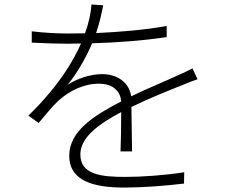

<svg xmlns="http://www.w3.org/2000/svg" viewBox="-20 -808 1040 865"><path d="M870 -451 847 -500C825 -488 807 -480 782 -469C723 -441 649 -412 571 -374C562 -437 508 -474 440 -474C391 -474 330 -456 285 -426C329 -481 368 -549 395 -613C505 -616 628 -625 731 -641V-691C632 -673 519 -664 413 -659C430 -709 438 -750 445 -784L392 -788C390 -751 380 -704 363 -658L288 -657C244 -657 178 -660 123 -667V-616C178 -613 240 -611 285 -611L345 -612C313 -540 251 -427 108 -287L154 -254C187 -293 216 -329 244 -355C294 -400 358 -431 426 -431C482 -431 522 -403 526 -351L524 -350C406 -289 292 -218 292 -107C292 10 406 37 541 37C623 37 728 29 809 19L810 -32C722 -18 618 -11 544 -11C437 -11 342 -21 342 -112C342 -189 424 -249 526 -303C526 -247 525 -169 523 -126H575L572 -326C656 -367 737 -399 800 -424C823 -434 848 -444 870 -451Z"/></svg>

Font: Noto Sans KR Light
Style: Regular
Weight: 300
Designer: Ryoko NISHIZUKA 西塚涼子 (kana, bopomofo & ideographs); Paul D. Hunt (Latin, Greek & Cyrillic); Sandoll Communications 산돌커뮤니
Foundry: Adobe
Version: Version 2.004;hotconv 1.0.118;makeotfexe 2.5.65603